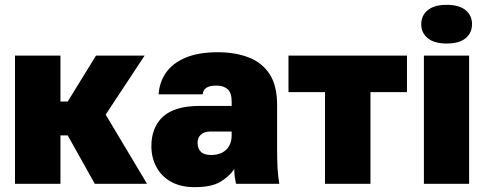

<svg xmlns="http://www.w3.org/2000/svg" viewBox="-20 -760 2010 794"><path d="M42 0V-530H230V-340H260L377 -530H578L417 -286L588 0H372L260 -200H230V0Z M785 14Q728 14 688 -8Q648 -30 627 -69Q606 -108 606 -155Q606 -234 654.5 -278Q703 -322 806 -322H938V-340Q938 -377 921 -391.5Q904 -406 875 -406Q847 -406 833.5 -397Q820 -388 818 -370H636Q639 -420 666.5 -459.5Q694 -499 747.5 -521.5Q801 -544 880 -544Q953 -544 1008.5 -522.5Q1064 -501 1095 -453.5Q1126 -406 1126 -325V-135Q1126 -93 1128 -61.5Q1130 -30 1135 0H956Q953 -14 951 -27Q949 -40 949 -61Q928 -30 891 -8Q854 14 785 14ZM853 -119Q879 -119 898 -128.5Q917 -138 927.5 -156.5Q938 -175 938 -200V-216H850Q824 -216 810.5 -203Q797 -190 797 -170Q797 -146 810.5 -132.5Q824 -119 853 -119Z M1324 0V-379H1173V-530H1663V-379H1512V0Z M1733 0V-530H1920V0ZM1827 -580Q1776 -580 1749 -602Q1722 -624 1722 -660Q1722 -696 1749 -718Q1776 -740 1827 -740Q1879 -740 1905.5 -718Q1932 -696 1932 -660Q1932 -624 1905.5 -602Q1879 -580 1827 -580Z"/></svg>

Font: Golos Text ExtraBold
Style: Regular
Weight: 800
Designer: A.Korolkova, Vitaly Kuzmin
Foundry: ParaType Ltd
Version: Version 2.004